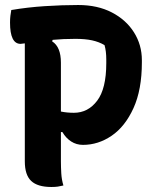

<svg xmlns="http://www.w3.org/2000/svg" viewBox="-20 -740 640 766"><path d="M233 0Q221 3 210.5 4.5Q200 6 185 6Q130 6 104.5 -18Q79 -42 79 -96V-567Q67 -565 62 -565Q20 -565 20 -650Q20 -665 21.5 -677Q23 -689 25 -700Q90 -711 159 -715.5Q228 -720 292 -720Q369 -720 426 -690.5Q483 -661 514.5 -611Q546 -561 546 -500V-491Q546 -382 512.5 -308.5Q479 -235 425.5 -198.5Q372 -162 311 -162Q285 -162 264 -175.5Q243 -189 229 -213H223V-97Q223 -73 224.5 -48Q226 -23 233 0ZM223 -490V-295Q247 -290 275 -290Q331 -290 367.5 -338Q404 -386 404 -488V-503Q404 -536 397 -560Q375 -573 347.5 -579Q320 -585 281 -585Q256 -585 233.5 -584Q211 -583 190 -581L188 -575Q223 -553 223 -490Z"/></svg>

Font: Recursive Mn Csl St
Style: Bold
Weight: 700
Monospace: yes
Version: Version 1.079;hotconv 1.0.112;makeotfexe 2.5.65598; ttfautoh